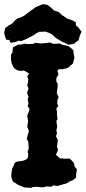

<svg xmlns="http://www.w3.org/2000/svg" viewBox="-35 -886 412 923"><path d="M115 17 82 15 72 11 49 1 42 -4 29 -11 22 -25 19 -39 21 -60 23 -74 32 -93 36 -103 46 -109 75 -113 91 -119 99 -128 101 -147 97 -156 103 -171 101 -206 94 -216 97 -232 104 -256 96 -277 100 -304 96 -330 105 -353 107 -363 98 -376 102 -389 98 -407 102 -422 95 -439 102 -461 96 -476 99 -488 101 -506 96 -519 105 -533 80 -547 64 -545 49 -548 34 -557 28 -566 21 -582 18 -599V-623L25 -635L27 -658L40 -665L51 -671L68 -672L85 -676L100 -674L124 -675L134 -680L155 -678L163 -677L194 -680L205 -682L221 -675L252 -677L267 -670L291 -665L303 -658L318 -644V-633L323 -608L318 -592L316 -581L301 -568L290 -559L266 -553H248L241 -548L246 -528L236 -511V-493L242 -485V-468L238 -438L247 -418L241 -405L240 -388L245 -377L236 -364L239 -347V-330L242 -315L236 -304L240 -276L236 -260L239 -246L234 -231L243 -213L239 -181L244 -165L234 -142L253 -125L277 -123L299 -124L308 -116L320 -103L324 -84L335 -73L331 -49V-32L314 -19L300 -14L287 -5L268 0L241 8L220 5L212 12L192 10L169 15L142 12L124 13ZM16 -680 10 -694 -5 -695 -10 -708 -15 -728 -10 -751 6 -763 24 -773 38 -789 50 -798 64 -802 82 -811 101 -826 125 -843 135 -851 154 -859 171 -866 192 -863 212 -848 224 -836 249 -827 263 -813 272 -808 287 -797 313 -788 329 -779 330 -764 342 -754 357 -733 352 -723 347 -709 343 -693 326 -680 321 -676 294 -671 275 -681 268 -683 259 -688 233 -704 218 -718 203 -727 185 -734 153 -733 141 -727 127 -717 101 -703 91 -698 68 -689 52 -690 43 -685Z"/></svg>

Font: Winky Rough SemiBold
Style: Regular
Weight: 600
Designer: Simon Atzbach
Foundry: typofactur
Version: Version 1.206; ttfautohint (v1.8.4.7-5d5b)